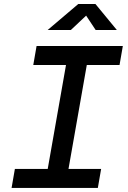

<svg xmlns="http://www.w3.org/2000/svg" viewBox="-20 -918 626 938"><path d="M196.8 0 318.8 -693.4H420.4L298.3 0ZM36.6 0 52.7 -92.8H474.1L458 0ZM142.6 -600.6 158.7 -693.4H580.1L564 -600.6ZM212.9 -771.5 362.3 -898.4H446.3L550.8 -771.5H447.3L380.9 -871.6H432.6L326.2 -771.5Z"/></svg>

Font: Cascadia Code
Style: Italic
Weight: 400
Italic angle: -10°
Designer: Aaron Bell
Foundry: Saja Typeworks
Version: Version 2407.024